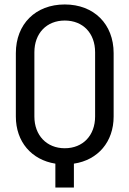

<svg xmlns="http://www.w3.org/2000/svg" viewBox="-20 -728 579 860"><path d="M228 112H311V5C419 -11 489 -93 489 -206V-490C489 -620 401 -708 270 -708C139 -708 51 -620 51 -490V-206C51 -93 121 -12 228 5ZM134 -206V-494C134 -579 189 -636 270 -636C352 -636 406 -579 406 -494V-206C406 -122 352 -64 270 -64C189 -64 134 -122 134 -206Z"/></svg>

Font: Vanilla Cream Book
Style: Regular
Weight: 400
Designer: Jeremy Tribby, Jinavaṁso
Foundry: Tribby Type
Version: Version 1.422;Glyphs 3.1.2 (3151)